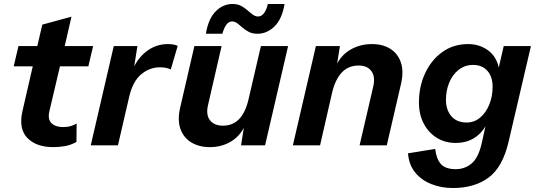

<svg xmlns="http://www.w3.org/2000/svg" viewBox="-20 -732 2705 967"><path d="M248 9Q163 9 118 -37Q73 -83 93 -172L145 -398H49L73 -500H168L193 -608L340 -648L306 -500H449L425 -398H282L229 -173Q219 -131 239.5 -111.5Q260 -92 297 -92Q320 -92 336.5 -97Q353 -102 366 -110L365 -17Q338 -2 309 3.5Q280 9 248 9Z M437 0 553 -500H672L656 -398Q683 -450 727 -480Q771 -510 826 -510Q857 -510 875 -501L840 -382Q831 -387 817.5 -390Q804 -393 785 -393Q734 -393 691.5 -358Q649 -323 631 -246L574 0Z M1037 9Q983 9 944 -14.5Q905 -38 889 -82Q873 -126 887 -188L959 -500H1096L1028 -204Q1016 -154 1037.5 -126.5Q1059 -99 1102 -99Q1153 -99 1185 -133Q1217 -167 1232 -233L1294 -500H1431L1315 0H1194L1208 -88Q1182 -40 1137 -15.5Q1092 9 1037 9ZM1413 -712Q1401 -637 1363 -599.5Q1325 -562 1277 -562Q1251 -562 1233 -571.5Q1215 -581 1201.5 -593Q1188 -605 1175.5 -614.5Q1163 -624 1149 -624Q1132 -624 1120 -607.5Q1108 -591 1100 -562H1017Q1029 -637 1066 -674.5Q1103 -712 1152 -712Q1176 -712 1194 -702.5Q1212 -693 1226 -680.5Q1240 -668 1253 -658.5Q1266 -649 1280 -649Q1297 -649 1309.5 -665.5Q1322 -682 1329 -712Z M1455 0 1571 -500H1692L1678 -412Q1704 -460 1750.5 -485Q1797 -510 1853 -510Q1908 -510 1946 -486Q1984 -462 1999 -417.5Q2014 -373 2000 -311L1928 0H1791L1860 -297Q1871 -346 1850.5 -374Q1830 -402 1786 -402Q1735 -402 1702 -367.5Q1669 -333 1653 -267L1592 0Z M2261 215Q2202 215 2152 195Q2102 175 2070.5 136Q2039 97 2035 40L2172 18Q2177 66 2199.5 93Q2222 120 2276 120Q2320 120 2354.5 92Q2389 64 2406 -10L2425 -96Q2402 -56 2363.5 -34Q2325 -12 2276 -12Q2222 -12 2180.5 -37.5Q2139 -63 2114.5 -109Q2090 -155 2090 -216Q2090 -297 2121.5 -364Q2153 -431 2208.5 -470.5Q2264 -510 2338 -510Q2393 -510 2436 -480Q2479 -450 2492 -392L2517 -500H2654L2541 -16Q2511 111 2440 163Q2369 215 2261 215ZM2331 -115Q2369 -115 2398.5 -140Q2428 -165 2444.5 -206Q2461 -247 2461 -295Q2461 -346 2434.5 -375.5Q2408 -405 2363 -405Q2321 -405 2290 -380.5Q2259 -356 2242.5 -316Q2226 -276 2226 -229Q2226 -179 2253 -147Q2280 -115 2331 -115Z"/></svg>

Font: Work Sans SemiBold
Style: Italic
Weight: 600
Italic angle: -13°
Designer: Wei Huang
Foundry: Wei Huang
Version: Version 2.012; ttfautohint (v1.8.3)